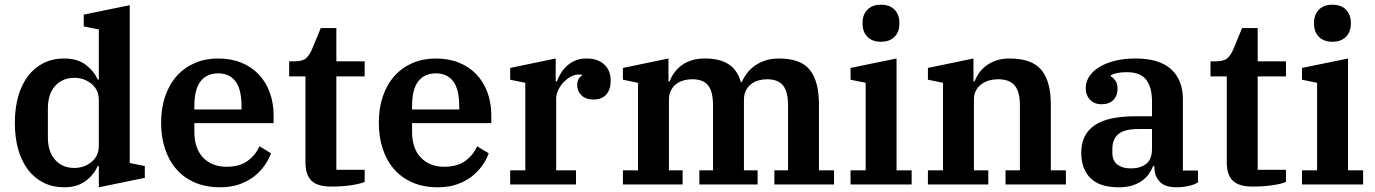

<svg xmlns="http://www.w3.org/2000/svg" viewBox="-20 -782 5828 814"><path d="M252 12Q204 12 165.5 -7Q127 -26 99.5 -61.5Q72 -97 57.5 -147.5Q43 -198 43 -261Q43 -324 57.5 -374.5Q72 -425 99.5 -460.5Q127 -496 165.5 -515Q204 -534 252 -534Q309 -534 344 -507Q379 -480 394 -445H399V-657L335 -670V-720L530 -760V-91L594 -78V-28L399 12V-78H394Q379 -42 343.5 -15Q308 12 252 12ZM295 -70Q337 -70 368 -95.5Q399 -121 399 -165V-357Q399 -401 368 -426.5Q337 -452 295 -452Q245 -452 214 -418Q183 -384 183 -322V-200Q183 -138 214 -104Q245 -70 295 -70Z M913 12Q853 12 806.5 -8Q760 -28 728 -64.5Q696 -101 679.5 -151.5Q663 -202 663 -262Q663 -324 680.5 -374.5Q698 -425 730 -460.5Q762 -496 806.5 -515Q851 -534 905 -534Q959 -534 1002.5 -516.5Q1046 -499 1076.5 -467Q1107 -435 1123.5 -390.5Q1140 -346 1140 -291V-260H804V-224Q804 -152 841.5 -113.5Q879 -75 940 -75Q996 -75 1030 -100Q1064 -125 1080 -162L1129 -132Q1120 -107 1102.5 -81.5Q1085 -56 1058.5 -35Q1032 -14 996 -1Q960 12 913 12ZM804 -318H1004V-331Q1004 -403 978.5 -437Q953 -471 905 -471Q857 -471 830.5 -437.5Q804 -404 804 -332Z M1385 9Q1326 9 1300.5 -16Q1275 -41 1275 -93V-458H1206V-522H1228Q1263 -522 1278 -535.5Q1293 -549 1304 -576L1340 -663H1406V-522H1526V-458H1406V-62H1526V-11Q1510 -3 1471 3Q1432 9 1385 9Z M1836 12Q1776 12 1729.5 -8Q1683 -28 1651 -64.5Q1619 -101 1602.5 -151.5Q1586 -202 1586 -262Q1586 -324 1603.5 -374.5Q1621 -425 1653 -460.5Q1685 -496 1729.5 -515Q1774 -534 1828 -534Q1882 -534 1925.5 -516.5Q1969 -499 1999.5 -467Q2030 -435 2046.5 -390.5Q2063 -346 2063 -291V-260H1727V-224Q1727 -152 1764.5 -113.5Q1802 -75 1863 -75Q1919 -75 1953 -100Q1987 -125 2003 -162L2052 -132Q2043 -107 2025.5 -81.5Q2008 -56 1981.5 -35Q1955 -14 1919 -1Q1883 12 1836 12ZM1727 -318H1927V-331Q1927 -403 1901.5 -437Q1876 -471 1828 -471Q1780 -471 1753.5 -437.5Q1727 -404 1727 -332Z M2143 -60H2207V-431L2143 -444V-494L2336 -534V-437H2341Q2348 -456 2359 -473.5Q2370 -491 2385.5 -504.5Q2401 -518 2421 -526Q2441 -534 2466 -534Q2514 -534 2541.5 -509Q2569 -484 2569 -440Q2569 -402 2550 -381Q2531 -360 2497 -360Q2463 -360 2445 -378Q2427 -396 2427 -422Q2427 -436 2433 -447Q2439 -458 2447 -461V-465Q2443 -466 2433 -466Q2416 -466 2399 -456.5Q2382 -447 2368.5 -432.5Q2355 -418 2346.5 -400Q2338 -382 2338 -364V-60H2422V0H2143Z M2621 -60H2685V-431L2621 -444V-494L2814 -534V-437H2819Q2826 -456 2838.5 -473.5Q2851 -491 2869 -504.5Q2887 -518 2911.5 -526Q2936 -534 2967 -534Q3033 -534 3070 -509Q3107 -484 3121 -434H3125Q3133 -453 3146.5 -471Q3160 -489 3179.5 -503Q3199 -517 3224.5 -525.5Q3250 -534 3283 -534Q3375 -534 3413.5 -485.5Q3452 -437 3452 -340V-60H3516V0H3263V-60H3321V-334Q3321 -393 3300 -419.5Q3279 -446 3231 -446Q3213 -446 3195.5 -441Q3178 -436 3164.5 -425.5Q3151 -415 3142.5 -398.5Q3134 -382 3134 -360V-60H3192V0H2945V-60H3003V-334Q3003 -393 2982.5 -419.5Q2962 -446 2915 -446Q2896 -446 2878 -441Q2860 -436 2846.5 -425.5Q2833 -415 2824.5 -398.5Q2816 -382 2816 -360V-60H2874V0H2621Z M3715 -605Q3678 -605 3657.5 -626Q3637 -647 3637 -681V-686Q3637 -720 3657.5 -741Q3678 -762 3715 -762Q3752 -762 3772.5 -741Q3793 -720 3793 -686V-681Q3793 -647 3772.5 -626Q3752 -605 3715 -605ZM3586 -60H3650V-431L3586 -444V-494L3781 -534V-60H3845V0H3586Z M3914 -60H3978V-431L3914 -444V-494L4107 -534V-437H4112Q4119 -456 4131.5 -473.5Q4144 -491 4162.5 -504.5Q4181 -518 4205 -526Q4229 -534 4260 -534Q4355 -534 4395 -485.5Q4435 -437 4435 -340V-60H4499V0H4243V-60H4304V-334Q4304 -393 4282 -419.5Q4260 -446 4211 -446Q4192 -446 4174 -441Q4156 -436 4141.5 -425.5Q4127 -415 4118 -399Q4109 -383 4109 -361V-60H4170V0H3914Z M4723 12Q4642 12 4603 -27Q4564 -66 4564 -135Q4564 -211 4619.5 -250Q4675 -289 4793 -289H4864V-352Q4864 -413 4839 -444.5Q4814 -476 4757 -476Q4713 -476 4689 -463V-459Q4699 -453 4708.5 -440.5Q4718 -428 4718 -406Q4718 -377 4700.5 -358.5Q4683 -340 4649 -340Q4620 -340 4601.5 -359Q4583 -378 4583 -409Q4583 -433 4596.5 -455.5Q4610 -478 4637 -495.5Q4664 -513 4703.5 -523.5Q4743 -534 4795 -534Q4895 -534 4945 -488.5Q4995 -443 4995 -361V-59H5059V-9Q5044 1 5019 6.5Q4994 12 4968 12Q4918 12 4896 -12.5Q4874 -37 4874 -75V-78H4869Q4862 -61 4851 -45Q4840 -29 4823 -16.5Q4806 -4 4781.5 4Q4757 12 4723 12ZM4774 -68Q4814 -68 4839 -87Q4864 -106 4864 -151V-235H4807Q4747 -235 4721.5 -213.5Q4696 -192 4696 -152V-134Q4696 -100 4717.5 -84Q4739 -68 4774 -68Z M5291 9Q5232 9 5206.5 -16Q5181 -41 5181 -93V-458H5112V-522H5134Q5169 -522 5184 -535.5Q5199 -549 5210 -576L5246 -663H5312V-522H5432V-458H5312V-62H5432V-11Q5416 -3 5377 3Q5338 9 5291 9Z M5629 -605Q5592 -605 5571.5 -626Q5551 -647 5551 -681V-686Q5551 -720 5571.5 -741Q5592 -762 5629 -762Q5666 -762 5686.5 -741Q5707 -720 5707 -686V-681Q5707 -647 5686.5 -626Q5666 -605 5629 -605ZM5500 -60H5564V-431L5500 -444V-494L5695 -534V-60H5759V0H5500Z"/></svg>

Font: IBM Plex Serif SemiBold
Style: Regular
Weight: 600
Designer: Mike Abbink, Paul van der Laan, Pieter van Rosmalen
Foundry: Bold Monday
Version: Version 2.5